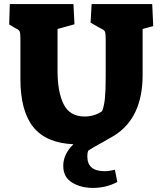

<svg xmlns="http://www.w3.org/2000/svg" viewBox="-20 -694 793 941"><path d="M290 119Q290 61 340 13Q206 7 143 -71.5Q80 -150 80 -308V-505Q80 -531 76.5 -539.5Q73 -548 57 -555L25 -574L28 -674H340L345 -575L262 -552V-347Q262 -243 292 -183Q322 -123 395 -123Q419 -123 441.5 -130Q464 -137 480 -149Q490 -172 494 -210.5Q498 -249 498 -314V-505Q498 -531 494 -539.5Q490 -548 473 -555L424 -583L429 -674H726L731 -566L679 -552V-326Q679 -116 539 -29L492 -2Q428 33 412 45Q408 55 408 73Q408 145 493 145Q515 145 543 138L555 198Q500 227 436 227Q376 227 333 200.5Q290 174 290 119Z"/></svg>

Font: Suez One
Style: Regular
Weight: 400
Designer: Michal Sahar
Foundry: Hagilda
Version: Version 1.001